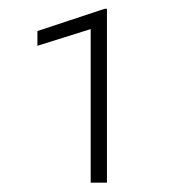

<svg xmlns="http://www.w3.org/2000/svg" viewBox="-20 -730 397 426"><path d="M217.3 -710.4V-324.7H181.2V-665.5L63 -628.4V-661.1L211.9 -710.4Z"/></svg>

Font: Roboto ExtraLight
Style: Regular
Weight: 250
Designer: Christian Robertson
Foundry: Google
Version: Version 3.009; 2024